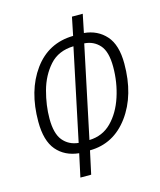

<svg xmlns="http://www.w3.org/2000/svg" viewBox="-111 -804 747 894"><g transform="rotate(-15 263.0 -357.0)"><path d="M217 10 241 -101Q356 -102 428 -200Q500 -298 500 -450Q500 -540 460 -585Q420 -630 355 -636L373 -724H321L303 -636Q183 -634 113 -537.5Q43 -441 43 -292Q43 -200 82 -154Q121 -108 189 -101L165 10ZM344 -589Q389 -586 417.5 -554Q446 -522 446 -449Q446 -374 423.5 -305.5Q401 -237 358 -193.5Q315 -150 251 -148ZM97 -292Q97 -356 115.5 -424Q134 -492 176.5 -539.5Q219 -587 292 -589L199 -148Q152 -153 124.5 -186.5Q97 -220 97 -292Z"/></g></svg>

Font: Noto Sans Display Condensed Light
Style: Italic
Weight: 300
Width: 3
Designer: Monotype Design team
Foundry: Monotype Imaging Inc.
Version: 1.000